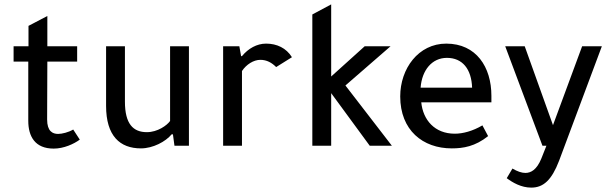

<svg xmlns="http://www.w3.org/2000/svg" viewBox="-20 -665 2781 876"><path d="M196 -384H332V-454H196V-592L110 -547V-454H42V-384H109V-114C109 -42 140 13 225 13C271 13 317 -8 344 -28L314 -74C292 -61 263 -54 245 -54C220 -54 195 -66 195 -120L196 -384Z M756 -454V-113C742 -93 699 -62 650 -62C588 -62 550 -99 550 -201V-454H464V-182C464 -45 527 12 623 12C678 12 736 -19 763 -52H769L776 0H842V-454H756Z M1080 -409 1072 -454H998V0H1084V-341C1104 -371 1137 -392 1168 -392C1197 -392 1220 -379 1240 -359L1312 -404C1286 -446 1243 -466 1194 -466C1152 -466 1113 -444 1084 -409H1080Z M1762 -454H1644L1491 -316V-645L1405 -599V0H1491V-240L1667 0H1768L1556 -275L1762 -454Z M2222 -198V-228C2222 -359 2153 -466 2016 -466C1889 -466 1806 -352 1806 -225C1806 -71 1909 12 2041 12C2094 12 2148 3 2207 -44L2181 -93C2137 -67 2092 -55 2055 -55C1963 -55 1910 -118 1902 -198H2222ZM1899 -265C1905 -345 1951 -401 2019 -401C2090 -401 2131 -350 2134 -265H1899Z M2726 -454H2636L2503 -94L2374 -454H2285L2455 0H2473L2450 58C2429 110 2402 124 2377 124C2360 124 2340 117 2318 104L2292 148C2319 168 2358 191 2404 191C2459 191 2497 157 2531 68L2726 -454Z"/></svg>

Font: Tajawal Medium
Style: Regular
Weight: 500
Designer: Boutros Fonts
Foundry: Created by Boutros International 2017
Version: Version 1.700